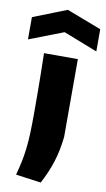

<svg xmlns="http://www.w3.org/2000/svg" viewBox="-160 -869 632 1140"><g transform="rotate(10 156.0 -299.0)"><path d="M-50 -738 153 -818 362 -738V-604L157 -684L-50 -604ZM20 199Q32 154 40 116Q48 78 53 35.5Q58 -7 60 -58Q62 -109 62 -179Q62 -224 61.5 -316Q61 -408 58 -540H262V-71Q253 14 230.5 83.5Q208 153 172 220Z"/></g></svg>

Font: Encode Sans Wide
Style: ExtraBold
Weight: 800
Designer: Pablo Impallari, Andres Torresi
Foundry: Pablo Impallari, Andres Torresi
Version: Version 1.000; ttfautohint (v1.00) -l 8 -r 50 -G 200 -x 14 -